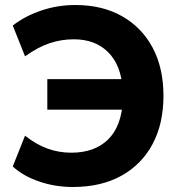

<svg xmlns="http://www.w3.org/2000/svg" viewBox="-20 -736 723 767"><path d="M271 11Q200 11 136 -11Q72 -33 31 -71L80 -194Q124 -159 169.5 -142.5Q215 -126 265 -126Q357 -126 411 -178Q465 -230 471 -335L515 -298H169V-420H513L470 -382Q463 -477 411.5 -528Q360 -579 275 -579Q225 -579 178.5 -563.5Q132 -548 80 -511L31 -634Q80 -672 145 -694Q210 -716 281 -716Q389 -716 468 -671Q547 -626 590 -545Q633 -464 633 -353Q633 -242 589.5 -160.5Q546 -79 465 -34Q384 11 271 11Z"/></svg>

Font: Nunito Sans 12pt ExtraBold
Style: Regular
Weight: 800
Designer: Vernon Adams
Foundry: Vernon Adams
Version: Version 3.101;gftools[0.9.27]